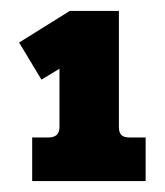

<svg xmlns="http://www.w3.org/2000/svg" viewBox="-20 -677 302 352"><path d="M39 -425H69Q89 -425 89 -444V-551L56 -531L15 -599L108 -657H198V-444Q198 -434 202.5 -429.5Q207 -425 217 -425H247V-345H39Z"/></svg>

Font: Pridi
Style: Bold
Weight: 700
Designer: Katatrad Team
Foundry: CadsonDemak
Version: Version 1.001